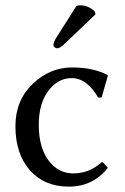

<svg xmlns="http://www.w3.org/2000/svg" viewBox="-20 -693 469 723"><path d="M268.1 -670.9Q273.9 -672.9 282.2 -672.9Q313 -672.9 336.9 -649.9L339.8 -639.2L225.1 -529.8Q206.1 -510.7 194.8 -511.2Q189.9 -511.2 185.5 -515.1Q181.2 -519 181.2 -523.9Q181.2 -533.7 192.4 -551.8ZM250 -398.9Q198.2 -398.9 162.1 -351.1Q126 -303.2 126 -223.1Q126 -138.2 162.6 -89.1Q199.2 -40 255.9 -40Q315.9 -40 362.8 -82H367.2L386.2 -61Q330.1 9.8 238.8 9.8Q147 9.8 92.5 -52Q38.1 -113.8 38.1 -217.8Q38.1 -314.9 103 -377Q168 -439 251 -439Q330.1 -439 383.8 -411.1L386.2 -408.2L362.8 -326.2L350.1 -325.2Q307.1 -398.9 250 -398.9Z"/></svg>

Font: Biolilbert
Style: Regular
Weight: 400
Designer: Philipp H. Poll
Foundry: Philipp H. Poll
Version: Version 1.1.0